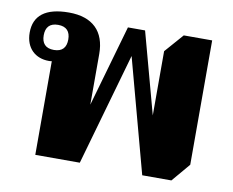

<svg xmlns="http://www.w3.org/2000/svg" viewBox="-67 -647 898 739"><g transform="rotate(10 382.5 -278.0)"><path d="M532 6H646L707 -66V-552H596L532 -479V-228L446 -545H379L288 -227V-425C288 -513 239 -562 146 -562C54 -562 10 -526 10 -460C10 -398 50 -365 101 -365C105 -365 109 -365 113 -366V0H287L412 -439ZM113 -410C80 -410 65 -428 65 -459C65 -490 80 -508 113 -508C146 -508 161 -490 161 -459C161 -428 146 -410 113 -410Z"/></g></svg>

Font: Noto Serif Thai Black
Style: Regular
Weight: 900
Designer: Monotype Design Team
Foundry: Monotype Imaging Inc.
Version: Version 2.002